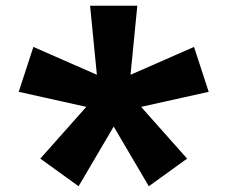

<svg xmlns="http://www.w3.org/2000/svg" viewBox="-20 -684 790 667"><path d="M497 -37 357 -275 375 -344 446 -340 630 -133ZM253 -37 120 -133 304 -340 375 -344 393 -275ZM315 -305 45 -365 96 -521 349 -410 375 -344ZM375 -344 320 -389 293 -664H457L430 -389ZM435 -305 375 -344 401 -410 654 -521 705 -365Z"/></svg>

Font: Martian Mono SemiExpanded SemiExpanded
Style: Bold
Weight: 700
Width: 6
Monospace: yes
Version: Version 1.000